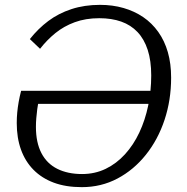

<svg xmlns="http://www.w3.org/2000/svg" viewBox="-20 -753 771 791"><path d="M317 18Q251 18 201.5 -0.5Q152 -19 118 -53.5Q84 -88 66.5 -136.5Q49 -185 49 -246Q49 -268 51 -289.5Q53 -311 57 -333.5Q61 -356 67 -379H630L619 -325H117L141 -342Q136 -323 133.5 -303.5Q131 -284 129.5 -266Q128 -248 128 -230Q128 -166 150.5 -122.5Q173 -79 216 -57.5Q259 -36 318 -36Q371 -36 415.5 -57.5Q460 -79 495 -117.5Q530 -156 554 -207Q578 -258 590.5 -318Q603 -378 603 -442Q603 -503 588.5 -547.5Q574 -592 546.5 -621Q519 -650 479.5 -664Q440 -678 389 -678Q333 -678 288 -661.5Q243 -645 208 -616.5Q173 -588 145 -552L103 -592Q137 -635 179 -666.5Q221 -698 274.5 -715.5Q328 -733 392 -733Q444 -733 489 -720Q534 -707 570 -682.5Q606 -658 632 -621.5Q658 -585 671.5 -538Q685 -491 685 -433Q685 -341 658 -259.5Q631 -178 581 -115.5Q531 -53 464 -17.5Q397 18 317 18Z"/></svg>

Font: Roboto Serif 20pt Light
Style: Italic
Weight: 300
Italic angle: -10°
Version: Version 1.007